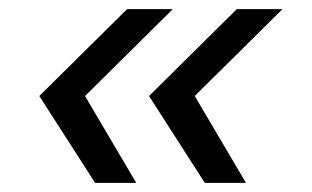

<svg xmlns="http://www.w3.org/2000/svg" viewBox="-20 -479 682 420"><path d="M188 -79 66 -269 258 -459H358L166 -269L278 -79ZM428 -79 306 -269 498 -459H598L406 -269L518 -79Z"/></svg>

Font: Plus Jakarta Display Light
Style: Italic
Weight: 300
Italic angle: -12°
Designer: Gumpita Rahayu
Foundry: Tokotype Studio
Version: Version 1.000;hotconv 1.0.109;makeotfexe 2.5.65596